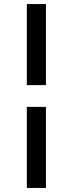

<svg xmlns="http://www.w3.org/2000/svg" viewBox="-20 -795 348 945"><path d="M206 -269V130H112V-269ZM206 -775V-376H112V-775Z"/></svg>

Font: Raleway Thin SemiBold
Style: Italic
Weight: 600
Italic angle: -12°
Version: Version 4.026